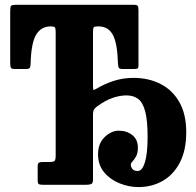

<svg xmlns="http://www.w3.org/2000/svg" viewBox="-20 -770 818 800"><path d="M137 -20.5V-77.5Q137 -89.5 142 -92.2Q147 -95 158 -95H185Q203 -95 207.5 -99.5Q212 -104 212 -122.5V-637.5Q212 -652 208.5 -656Q205 -660 193 -660H191Q151 -660 130.2 -624.8Q109.5 -589.5 107.5 -503Q107 -491.5 104 -487Q101 -482.5 88.5 -482.5H39.5Q26.5 -482.5 24.5 -489.8Q22.5 -497 22.5 -508V-723.5Q22.5 -741 26 -745.5Q29.5 -750 46.5 -750H536Q550.5 -750 553.8 -745.8Q557 -741.5 557 -726.5V-498Q557 -487 553.2 -484.8Q549.5 -482.5 538 -482.5H491Q477 -482.5 474.5 -488.2Q472 -494 471.5 -506Q469 -591 449.8 -625.5Q430.5 -660 391 -660H386.5Q373.5 -660 370.5 -656Q367.5 -652 367.5 -638.5V-413Q367.5 -395.5 370 -395.2Q372.5 -395 383 -401Q415.5 -420.5 454 -433Q492.5 -445.5 536.5 -445.5Q599.5 -445.5 649.2 -420Q699 -394.5 727.5 -344.2Q756 -294 756 -219Q756 -144 729.5 -93Q703 -42 657.8 -16.2Q612.5 9.5 557 9.5Q517.5 9.5 478.5 -6Q439.5 -21.5 414 -52Q388.5 -82.5 388.5 -127Q388.5 -172.5 416.2 -199Q444 -225.5 475 -225.5Q508.5 -225.5 531.5 -207Q554.5 -188.5 554.5 -155Q554.5 -132 547.2 -118.8Q540 -105.5 532.5 -97.8Q525 -90 525 -83.5Q525 -74.5 531.8 -66Q538.5 -57.5 554.5 -57.5Q572.5 -57.5 583.8 -93.8Q595 -130 595 -200.5Q595 -267.5 585.2 -305Q575.5 -342.5 556 -357.5Q536.5 -372.5 507 -372.5Q481 -372.5 451 -362.8Q421 -353 385 -327Q376 -320 371.8 -313.8Q367.5 -307.5 367.5 -291V-21Q367.5 -6 359.8 -3Q352 0 338.5 0H160Q145.5 0 141.2 -3.2Q137 -6.5 137 -20.5Z"/></svg>

Font: Besley* Condensed
Style: Bold
Weight: 700
Width: 3
Designer: Owen Earl
Foundry: indestructible type*
Version: Version 3.000; ttfautohint (v1.8.3)